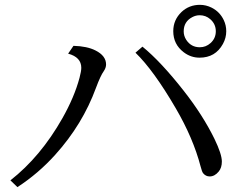

<svg xmlns="http://www.w3.org/2000/svg" viewBox="-20 -848 1020 791"><path d="M22.9 -105Q147 -202.1 236.8 -360.4Q286.1 -447.3 307.6 -527.3Q314.9 -554.7 314.9 -568.8Q314.9 -612.3 260.7 -627L282.7 -659.2Q338.9 -657.7 373.5 -640.1Q417 -618.2 417 -582.5Q417 -568.8 407.7 -555.2Q394 -536.1 375.5 -486.3Q320.3 -335.4 207.5 -210.4Q138.2 -133.3 51.8 -77.1ZM566.9 -655.8Q642.6 -594.2 736.8 -474.1Q815.4 -374 863.3 -276.4Q894 -212.9 894 -182.6Q894 -156.7 880.9 -141.1Q864.3 -121.1 843.8 -121.1Q827.6 -121.1 816.9 -134.3Q812 -140.1 806.2 -163.1Q775.9 -278.8 704.1 -401.9Q612.8 -558.6 538.1 -630.9ZM803.7 -828.1Q828.6 -828.1 852.1 -816.4Q885.7 -799.3 901.9 -765.1Q912.1 -743.7 912.1 -719.2Q912.1 -691.9 898.4 -667Q867.2 -610.4 802.2 -610.4Q766.1 -610.4 736.8 -632.8Q693.8 -665.5 693.8 -719.7Q693.8 -766.1 728 -798.8Q759.3 -828.1 803.7 -828.1ZM802.7 -785.2Q786.6 -785.2 772 -777.3Q736.8 -758.8 736.8 -718.8Q736.8 -700.2 747.1 -684.1Q767.1 -653.3 803.2 -653.3Q828.1 -653.3 847.2 -670.4Q869.1 -689.9 869.1 -719.2Q869.1 -749 846.2 -769Q827.6 -785.2 802.7 -785.2Z"/></svg>

Font: BIZ UDPMincho
Style: Regular
Weight: 400
Designer: TypeBank Co., Ltd.
Foundry: Morisawa Inc.
Version: Version 1.06